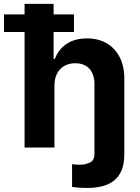

<svg xmlns="http://www.w3.org/2000/svg" viewBox="-64 -747 709 972"><path d="M414.1 0H565.3V33.4Q565.3 83.5 551 116.7Q536.6 149.9 510.7 169.2Q484.7 188.6 450.8 196.6Q416.9 204.5 378.2 204.5Q352.3 204.5 333.6 202.9Q315 201.3 300.8 199.6V84.2Q310.4 85.2 319.2 86.1Q328.1 87 338.1 87Q367.2 87 390.6 76.2Q414.1 65.3 414.1 33.4ZM211.6 -315.3V0H60.4V-727.3H207.4V-449.2H213.8Q232.2 -497.5 273.4 -525Q314.6 -552.6 376.8 -552.6Q433.6 -552.6 476 -527.9Q518.5 -503.2 542.1 -457.2Q565.7 -411.2 565.3 -347.3V0H414.1V-320.3Q414.4 -370.7 388.7 -398.8Q362.9 -426.8 316.8 -426.8Q285.9 -426.8 262.3 -413.7Q238.6 -400.6 225.3 -375.5Q212 -350.5 211.6 -315.3ZM-43.7 -584.9V-674H310.4V-584.9Z"/></svg>

Font: InterMG
Style: Bold
Weight: 700
Designer: Rasmus Andersson
Foundry: rsms
Version: Version 3.019;December 26, 2023;FontCreator 15.0.0.2955 64-b